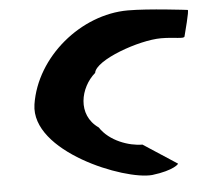

<svg xmlns="http://www.w3.org/2000/svg" viewBox="-51 -764 871 808"><g transform="rotate(-5 385.0 -360.0)"><path d="M92 -350C62 -152 442 0 560 -11C652 -22 678 -50 671 -50L530 -142C474 -142 392 -170 353 -230C267 -290 293 -404 358 -460C366 -514 553 -581 647 -581C703 -581 744 -569 746 -580C748 -590 776 -690 769 -690C769 -690 607 -710 518 -710C320 -710 123 -549 92 -350Z"/></g></svg>

Font: Ampere
Style: Ita
Weight: 400
Version: Version 1